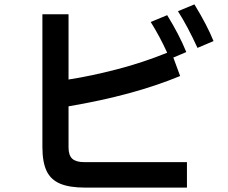

<svg xmlns="http://www.w3.org/2000/svg" viewBox="-20 -839 1040 874"><path d="M865 -819Q923 -724 952 -652L879 -621Q833 -721 790 -788ZM292 -168Q292 -132 309 -116.5Q326 -101 363 -101H831V15H368Q296 15 253.5 -3Q211 -21 192 -61Q173 -101 173 -170V-774H292V-477Q395 -493 512.5 -523.5Q630 -554 741 -599Q708 -672 666 -739L741 -770Q796 -681 828 -602L769 -577L800 -493Q588 -405 292 -355Z"/></svg>

Font: IBM Plex Sans JP SemiBold
Style: Regular
Weight: 600
Designer: Mike Abbink; Paul van der Laan; Pieter van Rosmalen; Wujin Sim; Yejin Wi; Jinhee Kim; Boomi Park; Yona Kim; Kichan Ma
Foundry: Sandoll Inc.
Version: Version 1.001